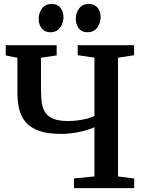

<svg xmlns="http://www.w3.org/2000/svg" viewBox="-20 -978 760 998"><path d="M471 -316.5Q434 -300.5 387.2 -291.2Q340.5 -282 297 -282Q239.5 -282 199.5 -293Q159.5 -304 134 -324Q108.5 -344 94.8 -370.8Q81 -397.5 75.8 -429.5Q70.5 -461.5 70.5 -495.5V-677.5L10 -690V-743H274.5V-690L193 -678V-525Q193 -489.5 195.5 -457.8Q198 -426 210.5 -401.5Q223 -377 251.8 -363Q280.5 -349 332.5 -349Q362.5 -349 389 -352.8Q415.5 -356.5 436.8 -362.5Q458 -368.5 471 -375V-678.5L384 -691V-743H677V-691L593.5 -678V-61L677.5 -50V0H364.5V-50.5L471 -61ZM241 -810.5Q212 -810.5 196.5 -830.8Q181 -851 181 -878.5Q181 -910 198.2 -933.8Q215.5 -957.5 249 -957.5H250Q279 -957.5 294.5 -937.2Q310 -917 310 -889.5Q310 -858.5 292.5 -834.5Q275 -810.5 242 -810.5ZM434 -810.5Q405 -810.5 389.5 -830.8Q374 -851 374 -878.5Q374 -910 391.2 -933.8Q408.5 -957.5 442 -957.5H443Q472 -957.5 487.5 -937.2Q503 -917 503 -889.5Q503 -858.5 485.5 -834.5Q468 -810.5 435 -810.5Z"/></svg>

Font: Merriweather 28pt SemiBold
Style: Regular
Weight: 600
Version: Version 2.100